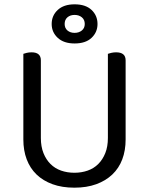

<svg xmlns="http://www.w3.org/2000/svg" viewBox="-20 -855 689 888"><path d="M561 -210Q561 -159 545.5 -118Q530 -77 499.5 -48Q469 -19 425 -3Q381 13 324 13Q267 13 223 -3Q179 -19 149 -48Q119 -77 103.5 -118Q88 -159 88 -210V-606Q93 -608 103.5 -610.5Q114 -613 126 -613Q169 -613 169 -576V-217Q169 -177 181 -147Q193 -117 213.5 -96.5Q234 -76 262.5 -66Q291 -56 324 -56Q357 -56 385.5 -66Q414 -76 434.5 -96.5Q455 -117 467 -147Q479 -177 479 -217V-606Q484 -608 494.5 -610.5Q505 -613 517 -613Q561 -613 561 -576ZM325 -835Q376 -835 403.5 -809Q431 -783 431 -744Q431 -706 403.5 -680Q376 -654 325 -654Q275 -654 247 -680Q219 -706 219 -744Q219 -783 247 -809Q275 -835 325 -835ZM325 -703Q345 -703 358.5 -714Q372 -725 372 -744Q372 -764 358.5 -775Q345 -786 325 -786Q305 -786 292 -775Q279 -764 279 -744Q279 -725 292 -714Q305 -703 325 -703Z"/></svg>

Font: Baloo 2 Latin
Style: Regular
Weight: 400
Designer: Sarang Kulkarni and Ek Type
Foundry: Ek Type
Version: Version 1.001